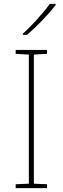

<svg xmlns="http://www.w3.org/2000/svg" viewBox="-20 -972 323 992"><path d="M267 -945V-952H237C208 -909 143 -838 98 -798V-792H119C172 -836 232 -900 267 -945ZM223 0V-20L155 -23V-690L223 -694V-714H61V-694L129 -690V-23L61 -20V0Z"/></svg>

Font: Noto Sans Lao Thin
Style: Regular
Weight: 100
Designer: Monotype Design Team
Foundry: Monotype Imaging Inc.
Version: Version 2.003